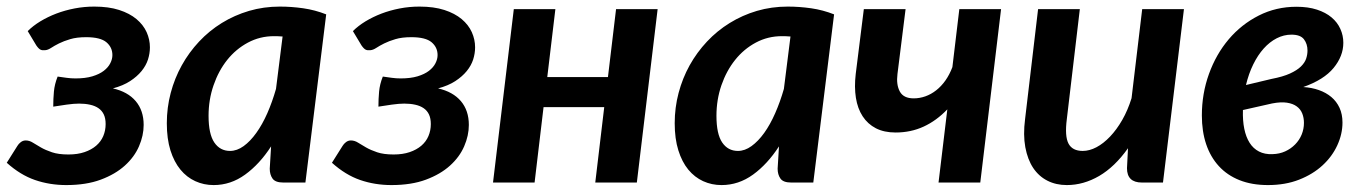

<svg xmlns="http://www.w3.org/2000/svg" viewBox="-35 -540 4038 568"><path d="M47 -448Q62.5 -463.5 84.2 -476.8Q106 -490 131.5 -499.8Q157 -509.5 185.5 -515Q214 -520.5 244 -520.5Q286.5 -520.5 317.5 -510.5Q348.5 -500.5 368.8 -483.5Q389 -466.5 398.8 -444.8Q408.5 -423 408.5 -400Q408.5 -382 402.8 -364Q397 -346 383.8 -329.8Q370.5 -313.5 349.8 -300Q329 -286.5 299 -278.5Q343 -268.5 366.5 -240.8Q390 -213 390 -170.5Q390 -139 376.2 -107.2Q362.5 -75.5 334.2 -50Q306 -24.5 263 -8.5Q220 7.5 161 7.5Q112 7.5 68.5 -7.5Q25 -22.5 -15 -58.5L16.5 -108.5Q20 -114.5 26.5 -119.5Q33 -124.5 41 -124.5Q52 -124.5 62.2 -118Q72.5 -111.5 86 -103.8Q99.5 -96 118.8 -89.5Q138 -83 167.5 -83Q194.5 -83 215 -90Q235.5 -97 249.5 -109Q263.5 -121 270.5 -137.5Q277.5 -154 277.5 -173Q277.5 -190 272 -201.5Q266.5 -213 256.2 -220Q246 -227 231.5 -230.2Q217 -233.5 199 -233.5Q183.5 -233.5 162.2 -230.5Q141 -227.5 122.5 -224.5Q122.5 -247.5 124.5 -269.2Q126.5 -291 135.5 -313.5Q149 -311.5 162 -309.8Q175 -308 188.5 -308Q217.5 -308 238.2 -314.2Q259 -320.5 272 -330.5Q285 -340.5 291.2 -352.8Q297.5 -365 297.5 -377Q297.5 -400 279.8 -415Q262 -430 220 -430Q192 -430 172.8 -424.2Q153.5 -418.5 139.5 -411.5Q125.5 -404.5 116 -398.2Q106.5 -392 98.5 -391.5Q90.5 -390.5 85 -393Q79.5 -395.5 72.5 -405.5Z M801 -432Q794 -432.5 787.8 -432.8Q781.5 -433 775.5 -433Q734 -433 698.5 -414Q663 -395 637.2 -362.8Q611.5 -330.5 596.8 -287.8Q582 -245 582 -197.5Q582 -143.5 599 -118.5Q616 -93.5 645.5 -93.5Q666 -93.5 685.8 -107.8Q705.5 -122 723.2 -146.8Q741 -171.5 755.8 -205Q770.5 -238.5 781.5 -277ZM767 -107Q733 -54.5 690.2 -23.5Q647.5 7.5 597 7.5Q568 7.5 542.8 -4Q517.5 -15.5 498.8 -38.2Q480 -61 469.2 -95.2Q458.5 -129.5 458.5 -175.5Q458.5 -221.5 470 -265Q481.5 -308.5 502.8 -346.8Q524 -385 554 -417Q584 -449 621.2 -472Q658.5 -495 701.8 -507.8Q745 -520.5 793 -520.5Q827.5 -520.5 862.2 -515.5Q897 -510.5 930 -497.5L868.5 0H803Q779.5 0 771.2 -11.8Q763 -23.5 763 -41Z M1009 -448Q1024.5 -463.5 1046.2 -476.8Q1068 -490 1093.5 -499.8Q1119 -509.5 1147.5 -515Q1176 -520.5 1206 -520.5Q1248.5 -520.5 1279.5 -510.5Q1310.5 -500.5 1330.8 -483.5Q1351 -466.5 1360.8 -444.8Q1370.5 -423 1370.5 -400Q1370.5 -382 1364.8 -364Q1359 -346 1345.8 -329.8Q1332.5 -313.5 1311.8 -300Q1291 -286.5 1261 -278.5Q1305 -268.5 1328.5 -240.8Q1352 -213 1352 -170.5Q1352 -139 1338.2 -107.2Q1324.5 -75.5 1296.2 -50Q1268 -24.5 1225 -8.5Q1182 7.5 1123 7.5Q1074 7.5 1030.5 -7.5Q987 -22.5 947 -58.5L978.5 -108.5Q982 -114.5 988.5 -119.5Q995 -124.5 1003 -124.5Q1014 -124.5 1024.2 -118Q1034.5 -111.5 1048 -103.8Q1061.5 -96 1080.8 -89.5Q1100 -83 1129.5 -83Q1156.5 -83 1177 -90Q1197.5 -97 1211.5 -109Q1225.5 -121 1232.5 -137.5Q1239.5 -154 1239.5 -173Q1239.5 -190 1234 -201.5Q1228.5 -213 1218.2 -220Q1208 -227 1193.5 -230.2Q1179 -233.5 1161 -233.5Q1145.5 -233.5 1124.2 -230.5Q1103 -227.5 1084.5 -224.5Q1084.5 -247.5 1086.5 -269.2Q1088.5 -291 1097.5 -313.5Q1111 -311.5 1124 -309.8Q1137 -308 1150.5 -308Q1179.5 -308 1200.2 -314.2Q1221 -320.5 1234 -330.5Q1247 -340.5 1253.2 -352.8Q1259.5 -365 1259.5 -377Q1259.5 -400 1241.8 -415Q1224 -430 1182 -430Q1154 -430 1134.8 -424.2Q1115.5 -418.5 1101.5 -411.5Q1087.5 -404.5 1078 -398.2Q1068.5 -392 1060.5 -391.5Q1052.5 -390.5 1047 -393Q1041.5 -395.5 1034.5 -405.5Z M1910.5 -513 1849 0H1726L1752.5 -223H1573L1546.5 0H1423.5L1485 -513H1608L1584 -312H1763.5L1787.5 -513Z M2303.5 -432Q2296.5 -432.5 2290.2 -432.8Q2284 -433 2278 -433Q2236.5 -433 2201 -414Q2165.5 -395 2139.8 -362.8Q2114 -330.5 2099.2 -287.8Q2084.5 -245 2084.5 -197.5Q2084.5 -143.5 2101.5 -118.5Q2118.5 -93.5 2148 -93.5Q2168.5 -93.5 2188.2 -107.8Q2208 -122 2225.8 -146.8Q2243.5 -171.5 2258.2 -205Q2273 -238.5 2284 -277ZM2269.5 -107Q2235.5 -54.5 2192.8 -23.5Q2150 7.5 2099.5 7.5Q2070.5 7.5 2045.2 -4Q2020 -15.5 2001.2 -38.2Q1982.5 -61 1971.8 -95.2Q1961 -129.5 1961 -175.5Q1961 -221.5 1972.5 -265Q1984 -308.5 2005.2 -346.8Q2026.5 -385 2056.5 -417Q2086.5 -449 2123.8 -472Q2161 -495 2204.2 -507.8Q2247.5 -520.5 2295.5 -520.5Q2330 -520.5 2364.8 -515.5Q2399.5 -510.5 2432.5 -497.5L2371 0H2305.5Q2282 0 2273.8 -11.8Q2265.5 -23.5 2265.5 -41Z M2926.5 -513 2865 0H2741.5L2767.5 -216.5Q2735.5 -183 2697.5 -165.5Q2659.5 -148 2614.5 -148Q2580.5 -148 2556.2 -160.5Q2532 -173 2517 -196Q2502 -219 2497 -250.8Q2492 -282.5 2496.5 -321L2520.5 -513H2644L2620 -321Q2616 -289.5 2627 -269.2Q2638 -249 2668 -249Q2685.5 -249 2702.5 -255Q2719.5 -261 2734.5 -272.8Q2749.5 -284.5 2761.8 -301.8Q2774 -319 2782.5 -341.5L2803 -513Z M3467.5 -513 3405.5 0H3343Q3299 0 3299 -42.5L3302 -101.5Q3263 -46.5 3216.8 -19.5Q3170.5 7.5 3121 7.5Q3089 7.5 3063.5 -5.5Q3038 -18.5 3021.5 -43.2Q3005 -68 2998.2 -104.5Q2991.5 -141 2997.5 -187.5L3036 -513H3159.5L3121 -187.5Q3114.5 -137 3126 -115.2Q3137.5 -93.5 3168 -93.5Q3188 -93.5 3208.8 -104.5Q3229.5 -115.5 3249 -136Q3268.5 -156.5 3285 -185.2Q3301.5 -214 3312.5 -249.5L3344 -513Z M3642 -214.5Q3641 -183.5 3646 -159Q3651 -134.5 3661.8 -117.5Q3672.5 -100.5 3689.5 -91.8Q3706.5 -83 3729.5 -84Q3750 -84.5 3767 -92.2Q3784 -100 3796.5 -112.8Q3809 -125.5 3815.8 -142Q3822.5 -158.5 3822.5 -176.5Q3822.5 -191.5 3817.5 -204.2Q3812.5 -217 3801.2 -225.2Q3790 -233.5 3772.2 -236.2Q3754.5 -239 3728.5 -234ZM3726.5 -306.5Q3760.5 -313 3781.2 -322.5Q3802 -332 3813.5 -343.2Q3825 -354.5 3829 -366.5Q3833 -378.5 3833 -390.5Q3833 -410 3822.5 -423.8Q3812 -437.5 3785.5 -437.5Q3763 -437.5 3742 -426.8Q3721 -416 3703.5 -396.5Q3686 -377 3672.5 -349.5Q3659 -322 3651 -288.5ZM3820.5 -282.5Q3845.5 -281 3866.8 -273.5Q3888 -266 3903.5 -253Q3919 -240 3927.8 -221Q3936.5 -202 3936.5 -177.5Q3936.5 -143.5 3921.2 -110.2Q3906 -77 3877.5 -50.8Q3849 -24.5 3808.2 -8.5Q3767.5 7.5 3716 7.5Q3668.5 7.5 3632 -7Q3595.5 -21.5 3570.8 -48.5Q3546 -75.5 3533.2 -113.5Q3520.5 -151.5 3520.5 -198.5Q3520.5 -263 3541.5 -321.2Q3562.5 -379.5 3600 -423.8Q3637.5 -468 3688.8 -494Q3740 -520 3800.5 -520Q3835 -520 3861 -511.5Q3887 -503 3904.2 -488.5Q3921.5 -474 3930.2 -454.5Q3939 -435 3939 -413.5Q3939 -374 3910.2 -339Q3881.5 -304 3820.5 -282.5Z"/></svg>

Font: Lato 2
Style: Bold Italic
Weight: 700
Italic angle: -7°
Designer: Lukasz Dziedzic with Adam Twardoch and Botio Nikoltchev
Foundry: tyPoland Lukasz Dziedzic
Version: Version 2.015; 2015-08-06; http://www.latofonts.com/